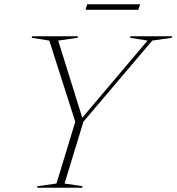

<svg xmlns="http://www.w3.org/2000/svg" viewBox="-20 -874 822 894"><path d="M667 -685 585.5 -698 587.5 -705H782L780 -698L689 -685L368.5 -307.5L280.5 -19.5L364.5 -7L362.5 0H153L154.5 -7L243 -19.5L330.5 -307L209.5 -685L127.5 -698L129.5 -705H343L341 -698L251 -685L365.5 -318L356 -317.5ZM378.5 -828.5 386 -854H632.5L624.5 -828.5Z"/></svg>

Font: Newsreader 60pt ExtraLight
Style: Italic
Weight: 250
Italic angle: -17°
Designer: Hugues Gentile
Foundry: Production Type
Version: Version 1.003